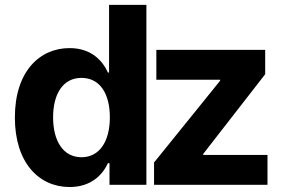

<svg xmlns="http://www.w3.org/2000/svg" viewBox="-20 -747 1157 776"><path d="M40.1 -272C40.1 -89.5 137.1 8.9 261.4 8.9C349.4 8.9 395.2 -41.9 416.2 -87.4H422.6V0H571.7V-727.3H420.8V-453.8H416.2C396 -498.2 352.3 -552.6 261 -552.6C141.3 -552.6 40.1 -459.5 40.1 -272ZM602.6 -90.2V0H1061.1V-120.7H801.1V-124.6L1051.8 -447.1V-545.5H611.9V-424.7H869.7V-420.8ZM309.3 -432.2C382.8 -432.2 424 -370 424 -272.7C424 -175.4 382.1 -111.5 309.3 -111.5C235.1 -111.5 194.6 -177.6 194.6 -272.7C194.6 -367.2 234.4 -432.2 309.3 -432.2Z"/></svg>

Font: Inter-Hewn
Style: Bold
Weight: 700
Designer: Rasmus Andersson
Foundry: rsms
Version: Version 3.012;git-f93a4a705